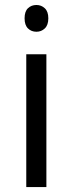

<svg xmlns="http://www.w3.org/2000/svg" viewBox="-20 -754 293 774"><path d="M167 0H85.9V-535.2H167ZM79.1 -680.2Q79.1 -708 92.8 -720.9Q106.4 -733.9 127 -733.9Q146.5 -733.9 160.6 -720.7Q174.8 -707.5 174.8 -680.2Q174.8 -652.8 160.6 -639.4Q146.5 -626 127 -626Q106.4 -626 92.8 -639.4Q79.1 -652.8 79.1 -680.2Z"/></svg>

Font: f08482100
Style: Regular
Weight: 400
Foundry: Ascender Corporation
Version: Version 1.10